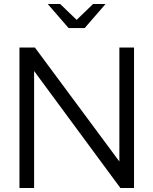

<svg xmlns="http://www.w3.org/2000/svg" viewBox="-20 -937 765 957"><path d="M77 0V-700H154L575 -132V-700H648V0H580L150 -583V0ZM280 -917 362 -838 444 -917H506L402 -797H322L218 -917Z"/></svg>

Font: Red Hat Display Variable
Style: Regular
Weight: 400
Designer: Pentagram, MCKL
Foundry: Pentagram, MCKL
Version: Version 1.021